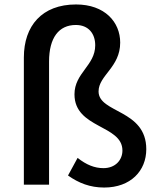

<svg xmlns="http://www.w3.org/2000/svg" viewBox="-20 -828 707 861"><path d="M447 13C566 13 636 -62 636 -159C636 -338 422 -320 422 -418C422 -490 519 -526 519 -637C519 -729 450 -808 321 -808C168 -808 87 -712 87 -570V0H200V-552C200 -659 244 -716 320 -716C377 -716 407 -677 407 -625C407 -534 314 -501 314 -405C314 -251 529 -269 529 -153C529 -111 498 -74 444 -74C404 -74 367 -89 328 -120L285 -41C333 -7 384 13 447 13Z"/></svg>

Font: Noto Sans T Chinese Medium
Style: Regular
Weight: 500
Designer: Ryoko NISHIZUKA (kana & ideographs); Paul D. Hunt (Latin, Greek & Cyrillic); Wenlong ZHANG (bopomofo); Sandoll Communica
Foundry: Adobe Systems Incorporated
Version: Version 1.000;PS 1;hotconv 1.0.78;makeotf.lib2.5.61930